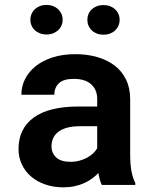

<svg xmlns="http://www.w3.org/2000/svg" viewBox="-20 -761 640 790"><path d="M398.9 0Q394 -9.8 390.6 -22.5Q387.2 -35.2 384.8 -49.3Q373.5 -37.1 358.9 -26.4Q344.2 -15.6 326.4 -7.6Q308.6 0.5 287.1 5.1Q265.6 9.8 240.7 9.8Q200.2 9.8 166.3 -2Q132.3 -13.7 107.9 -34.7Q83.5 -55.7 69.8 -84.7Q56.2 -113.8 56.2 -147.9Q56.2 -231.4 118.4 -277.1Q180.7 -322.8 304.2 -322.8H379.9V-354Q379.9 -392.1 355 -414.3Q330.1 -436.5 283.2 -436.5Q241.7 -436.5 222.7 -418.7Q203.6 -400.9 203.6 -371.1H67.9Q67.9 -404.8 82.8 -435.1Q97.7 -465.3 126.2 -488.3Q154.8 -511.2 196 -524.7Q237.3 -538.1 290.5 -538.1Q338.4 -538.1 379.6 -526.4Q420.9 -514.6 451.2 -491.7Q481.4 -468.8 498.5 -433.8Q515.6 -398.9 515.6 -353V-126.5Q515.6 -84 521 -56.2Q526.4 -28.3 536.6 -8.3V0ZM269.5 -95.2Q290 -95.2 307.6 -100.1Q325.2 -105 339.4 -112.8Q353.5 -120.6 363.8 -130.6Q374 -140.6 379.9 -150.9V-241.7H310.5Q278.8 -241.7 256.3 -235.6Q233.9 -229.5 219.7 -218.5Q205.6 -207.5 198.7 -192.1Q191.9 -176.8 191.9 -158.7Q191.9 -131.3 211.2 -113.3Q230.5 -95.2 269.5 -95.2ZM105 -679.7Q105 -692.4 109.9 -703.6Q114.7 -714.8 123.5 -723.1Q132.3 -731.4 144.5 -736.1Q156.7 -740.7 171.4 -740.7Q186 -740.7 198.2 -736.1Q210.4 -731.4 219.2 -723.1Q228 -714.8 232.9 -703.6Q237.8 -692.4 237.8 -679.7Q237.8 -667 232.9 -655.8Q228 -644.5 219.2 -636.5Q210.4 -628.4 198.2 -623.8Q186 -619.1 171.4 -619.1Q156.7 -619.1 144.5 -623.8Q132.3 -628.4 123.5 -636.5Q114.7 -644.5 109.9 -655.8Q105 -667 105 -679.7ZM339.4 -679.7Q339.4 -692.4 344.2 -703.6Q349.1 -714.8 357.9 -722.9Q366.7 -731 378.9 -735.6Q391.1 -740.2 405.8 -740.2Q420.4 -740.2 432.6 -735.6Q444.8 -731 453.6 -722.9Q462.4 -714.8 467.3 -703.6Q472.2 -692.4 472.2 -679.7Q472.2 -666.5 467.3 -655.3Q462.4 -644 453.6 -635.7Q444.8 -627.4 432.6 -622.8Q420.4 -618.2 405.8 -618.2Q391.1 -618.2 378.9 -622.8Q366.7 -627.4 357.9 -635.7Q349.1 -644 344.2 -655.3Q339.4 -666.5 339.4 -679.7Z"/></svg>

Font: Roboto Mono
Style: Bold
Weight: 700
Designer: Google
Version: Version 2.000985; 2015; ttfautohint (v1.3)